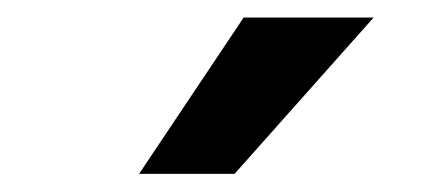

<svg xmlns="http://www.w3.org/2000/svg" viewBox="-20 -802 480 217"><path d="M137.2 -605.5 255.4 -782.2H402.3L245.1 -605.5Z"/></svg>

Font: Proza Libre
Style: SemiBold Italic
Weight: 600
Designer: Jasper de Waard
Foundry: Jasper de Waard
Version: Version 1.000; ttfautohint (v1.4.1.8-43bc)